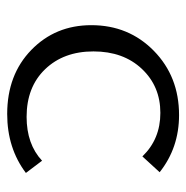

<svg xmlns="http://www.w3.org/2000/svg" viewBox="-12 -500 518 534"><g transform="rotate(90 247.0 -233.0)"><path d="M297 6Q188 6 119 -61Q50 -128 50 -228Q50 -332 121.5 -402Q193 -472 300 -472Q391 -472 459 -418L415 -370Q367 -420 294 -420Q220 -420 171.5 -368.5Q123 -317 123 -234Q123 -151 172.5 -99.5Q222 -48 305 -48Q381 -48 427 -91L461 -46Q392 6 297 6Z"/></g></svg>

Font: EauTestSC
Style: Regular
Weight: 400
Designer: Christian Thalmann (Catharsis Fonts)
Version: Version 0.001;PS 000.001;hotconv 1.0.88;makeotf.lib2.5.64775